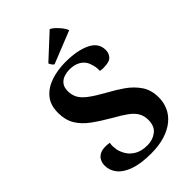

<svg xmlns="http://www.w3.org/2000/svg" viewBox="-272 -1004 1113 1113"><g transform="rotate(-45 284.0 -448.0)"><path d="M273 15Q192 15 139 -3.5Q86 -22 60 -54Q34 -86 34 -126Q34 -149 44.5 -168Q55 -187 80 -196.5Q105 -206 149 -199Q146 -187 146.5 -173Q147 -159 149 -146Q154 -120 170 -94Q186 -68 216.5 -51Q247 -34 293 -34Q337 -34 369 -58.5Q401 -83 401 -135Q401 -169 386 -194Q371 -219 340.5 -241Q310 -263 265 -288Q201 -325 155 -358.5Q109 -392 84 -433.5Q59 -475 59 -533Q59 -598 92 -637Q125 -676 179.5 -694Q234 -712 298 -712Q393 -712 453 -683.5Q513 -655 513 -596Q513 -571 497.5 -552Q482 -533 441 -532Q424 -530 403 -534Q404 -550 401.5 -565.5Q399 -581 394 -594Q389 -613 375.5 -629Q362 -645 339 -655Q316 -665 282 -665Q262 -665 240 -658Q218 -651 203 -633Q188 -615 188 -582Q188 -552 201 -527Q214 -502 247.5 -476.5Q281 -451 342 -417Q389 -392 433.5 -361Q478 -330 507 -287.5Q536 -245 536 -184Q536 -143 520 -107Q504 -71 471 -43.5Q438 -16 388.5 -0.5Q339 15 273 15ZM444 -827 244 -747Q237 -750 229.5 -761.5Q222 -773 223 -777L368 -911Q381 -906 396.5 -891.5Q412 -877 425.5 -859.5Q439 -842 444 -827Z"/></g></svg>

Font: Arima Thin
Style: Regular
Weight: 100
Designer: Joana Correia and Natanael Gama
Foundry: NDISCOVER
Version: Version 1.101;gftools[0.9.23]